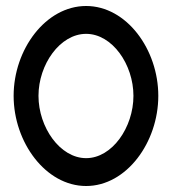

<svg xmlns="http://www.w3.org/2000/svg" viewBox="-20 -610 574 641"><path d="M267.5 -497C354.5 -497 425.5 -395 425.5 -290C425.5 -185 354.5 -82 267.5 -82C180.5 -82 108.5 -185 108.5 -290C108.5 -395 180.5 -497 267.5 -497ZM267.5 11C402.5 11 508.5 -135 508.5 -290C508.5 -445 402.5 -590 267.5 -590C132.5 -590 25.5 -445 25.5 -290C25.5 -135 132.5 11 267.5 11Z"/></svg>

Font: Charger
Style: Bd
Weight: 400
Designer: Jasper
Foundry: Cannot Into Space Fonts
Version: Version 0.98